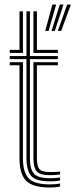

<svg xmlns="http://www.w3.org/2000/svg" viewBox="-20 -820 346 847"><path d="M200 -20Q137.8 -20 117.2 -44.6Q96.8 -69.2 96.8 -121.2V-559.2H23V-572.8H96.8V-770H112V-572.8H235.2V-559.2H112V-121.2Q112 -74.5 129.8 -54.1Q147.5 -33.8 200 -33.8Q210.8 -33.8 222.1 -34.5Q233.5 -35.2 245.2 -36.8V-23.8Q235.2 -21.8 223.6 -20.9Q212 -20 200 -20ZM200 7.2Q124.2 7.2 95.1 -22.8Q66 -52.8 66 -121.2V-532H23V-545.5H81.2V-121.2Q81.2 -61.2 105.9 -33.9Q130.5 -6.5 200 -6.5Q212.2 -6.5 223.9 -7.4Q235.5 -8.2 245.2 -10.8V2.5Q227.5 7.2 200 7.2ZM200 -47.2Q156 -47.2 141.8 -64.1Q127.5 -81 127.5 -121.2V-545.5H235.2V-532H142.8V-121.2Q142.8 -87.8 153.6 -74.4Q164.5 -61 200 -61Q214.5 -61 226.1 -61.5Q237.8 -62 245.2 -63.5V-50.5Q236 -49 224.6 -48.1Q213.2 -47.2 200 -47.2ZM23 -586.5V-600H66V-770H81.2V-586.5ZM127.5 -586.5V-770H142.8V-600H235.2V-586.5ZM235 -683.5 276.2 -800H292.8L249.8 -683.5ZM179.5 -683.5 211.2 -800H227.8L194.2 -683.5ZM207.2 -683.5 243.8 -800H260.2L221.8 -683.5Z"/></svg>

Font: Big Shoulders Inline Display Thin Medium
Style: Regular
Weight: 500
Version: Version 2.002